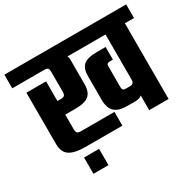

<svg xmlns="http://www.w3.org/2000/svg" viewBox="-190 -826 1207 1184"><g transform="rotate(-30 413.5 -234.0)"><path d="M847 -636V-539H782V0H644V-105Q630 -90 596 -90H537Q479 -90 450.5 -116.5Q422 -143 422 -203V-373Q422 -425 449.5 -448.5Q477 -472 544 -472H606V-382H586Q572 -382 566.5 -377Q561 -372 561 -359V-213Q561 -198 566.5 -192.5Q572 -187 586 -187H616Q644 -187 644 -216V-539H372Q379 -531 379 -514V-339Q379 -283 350.5 -259Q322 -235 255 -235H182V-131Q182 -112 189 -105Q196 -98 215 -98H453V0H192Q113 0 77.5 -24.5Q42 -49 42 -104V-472H182V-332H206Q225 -332 232 -339Q239 -346 239 -365V-506Q239 -526 232.5 -532.5Q226 -539 206 -539H-20V-636ZM150 168V52H257V168Z"/></g></svg>

Font: Teko Semibold
Style: Regular
Weight: 600
Designer: Manushi Parikh, Jonny Pinhorn
Foundry: Indian Type Foundry
Version: Version 1.105;PS 1.0;hotconv 1.0.78;makeotf.lib2.5.61930; tt